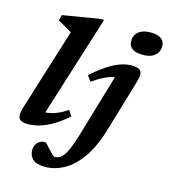

<svg xmlns="http://www.w3.org/2000/svg" viewBox="-138 -844 1048 1192"><g transform="rotate(15 386.5 -248.0)"><path d="M202 -608Q193 -614 177.2 -623.2Q161.5 -632.5 143.8 -642.2Q126 -652 111.5 -659.5L121 -697L358.5 -736H382L163 -39.5L132 -86.5Q163.5 -84 193.5 -88.2Q223.5 -92.5 254.2 -105.2Q285 -118 317.5 -140L340.5 -104Q288 -58.5 243.2 -33.2Q198.5 -8 160.5 2Q122.5 12 88.5 12Q48 12 34.5 -8.2Q21 -28.5 37 -79ZM578 -652Q578 -676.5 589.2 -695.2Q600.5 -714 623.8 -724.8Q647 -735.5 683.5 -735.5Q728 -735.5 750.5 -718.5Q773 -701.5 773 -671.5Q773 -647.5 761.8 -628.8Q750.5 -610 727.5 -599.2Q704.5 -588.5 667.5 -588.5Q623 -588.5 600.5 -605.5Q578 -622.5 578 -652ZM577 -76.5Q544 32.5 494.8 103Q445.5 173.5 385.8 207Q326 240.5 263 240.5Q207 240.5 183.2 217.5Q159.5 194.5 159.5 160.5Q159.5 131.5 177.5 111.5Q195.5 91.5 225.5 91.5Q229.5 91.5 240 102.5Q250.5 113.5 264.5 130Q279 146 289.5 155.5Q300 165 306.5 165Q321 165 334.5 158.5Q348 152 361 134.5Q374 117 388 84.8Q402 52.5 417.5 1L551 -450.5L580 -411Q553 -412.5 526 -406.8Q499 -401 468.5 -385.8Q438 -370.5 399.5 -343L373.5 -379Q428 -427 471.8 -455Q515.5 -483 552 -495Q588.5 -507 620 -507Q654 -507 669.8 -497.8Q685.5 -488.5 686.8 -468.5Q688 -448.5 677.5 -415Z"/></g></svg>

Font: Newsreader 9pt SemiBold
Style: Italic
Weight: 600
Italic angle: -17°
Designer: Hugues Gentile
Foundry: Production Type
Version: Version 1.003